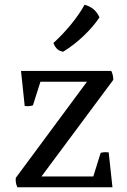

<svg xmlns="http://www.w3.org/2000/svg" viewBox="-20 -796 540 816"><path d="M54.2 0H458L441.9 -148.4C419.9 -151.4 407.7 -146 407.7 -146L376.5 -45.9H156.2L461.4 -456.5C461.4 -481.9 452.6 -494.6 452.6 -494.6H69.3L85 -345.7C106.9 -342.3 120.1 -348.6 120.1 -348.6L151.9 -448.7H349.6L47.4 -40.5C43.9 -18.6 54.2 0 54.2 0ZM248.5 -576.2C312 -615.2 369.1 -671.4 402.8 -722.2C390.1 -749.5 371.6 -767.1 339.4 -775.9C309.6 -721.2 257.8 -659.2 207 -613.3C216.3 -588.9 229 -579.6 248.5 -576.2Z"/></svg>

Font: Trykker
Style: Regular
Weight: 400
Designer: Magnus Gaarde
Foundry: Magnus Gaarde
Version: Version 1.001